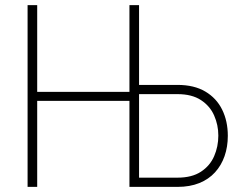

<svg xmlns="http://www.w3.org/2000/svg" viewBox="-20 -731 971 751"><path d="M495.6 -371.6V-336.4H113.8V-371.6ZM125.5 -710.9V0H87.9V-710.9ZM506.3 -398.9H674.3Q739.3 -398.9 783 -373Q826.7 -347.2 848.9 -302.2Q871.1 -257.3 871.1 -199.7Q871.1 -156.7 858.4 -120.4Q845.7 -84 821 -56.9Q796.4 -29.8 759.5 -14.9Q722.7 0 674.3 0H486.3V-710.9H523.9V-36.1H674.3Q730.5 -36.1 765.9 -59.3Q801.3 -82.5 817.6 -120.1Q834 -157.7 834 -200.7Q834 -242.2 817.6 -279.3Q801.3 -316.4 765.9 -339.6Q730.5 -362.8 674.3 -362.8H506.3Z"/></svg>

Font: Roboto Condensed ExtraLight
Style: Regular
Weight: 250
Designer: Christian Robertson
Foundry: Google
Version: Version 3.008; 2023